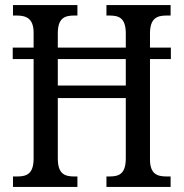

<svg xmlns="http://www.w3.org/2000/svg" viewBox="-20 -734 721 754"><path d="M31 0H284V-41H271C233 -41 207 -52 207 -112V-349H474V-113C474 -52 449 -41 410 -41H398V0H650V-41H634C597 -41 569 -51 569 -108V-502H651V-547H569V-602C569 -662 596 -673 634 -673H650V-714H398V-673H410C449 -673 474 -662 474 -602V-547H207V-603C207 -662 233 -673 271 -673H284V-714H31V-673H45C83 -673 112 -662 112 -605V-547H30V-502H112V-112C112 -52 86 -41 48 -41H31ZM207 -398V-502H474V-398Z"/></svg>

Font: Noto Serif Lao Cond
Style: Regular
Weight: 400
Width: 3
Designer: Monotype Design Team
Foundry: Monotype Imaging Inc.
Version: Version 2.004